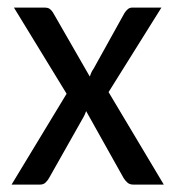

<svg xmlns="http://www.w3.org/2000/svg" viewBox="-20 -498 473 518"><path d="M11.2 0ZM159.7 -245.1 17.6 -477.5H99.6Q109.4 -477.5 114 -474.1Q118.7 -470.7 122.6 -464.8L222.2 -291.5Q224.1 -296.9 226.3 -302Q228.5 -307.1 232.4 -312.5L315.9 -462.9Q320.3 -469.7 325.2 -473.6Q330.1 -477.5 336.9 -477.5H415.5L272.9 -249.5L421.9 0H339.4Q329.6 0 323.5 -5.6Q317.4 -11.2 313.5 -17.6L212.4 -198.2Q208.5 -187 203.6 -179.2L112.3 -17.6Q108.4 -10.7 102.8 -5.4Q97.2 0 87.9 0H11.2Z"/></svg>

Font: Carlito
Style: Regular
Weight: 400
Designer: Lukasz Dziedzic
Foundry: tyPoland Lukasz Dziedzic
Version: Version 1.104